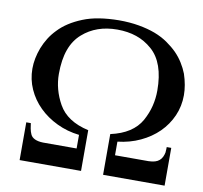

<svg xmlns="http://www.w3.org/2000/svg" viewBox="-79 -790 925 875"><g transform="rotate(10 384.0 -353.0)"><path d="M66.9 -174.8H87.9Q88.9 -165 91.6 -150.6Q94.2 -136.2 99.6 -124.5Q105 -111.8 120.1 -104.7Q135.3 -97.7 158.2 -97.2H313.5V-160.2Q257.8 -166.5 210 -189.5Q162.1 -212.4 127 -247.1Q91.8 -281.7 71.8 -326.4Q51.8 -371.1 51.8 -420.9Q51.8 -467.8 70.8 -518.1Q80.6 -543 94.7 -565.7Q108.9 -588.4 128.9 -608.9Q168.9 -651.4 236.8 -678.7Q270.5 -692.4 311.8 -699Q353 -705.6 402.8 -706.1Q453.1 -706.1 494.9 -698.7Q536.6 -691.4 570.8 -678.7Q604 -666 630.9 -647.5Q657.7 -628.9 677.7 -608.9Q697.3 -588.9 711.9 -565.4Q726.6 -542 735.8 -518.1Q752.9 -466.8 752.9 -420.9Q752.9 -370.1 733.2 -325.2Q713.4 -280.3 678.5 -245.8Q643.6 -211.4 595.7 -189Q547.9 -166.5 491.2 -160.2V-97.2H646.5Q663.6 -97.7 675.8 -101.3Q688 -105 696 -112.1Q704.1 -119.1 708.7 -128.7Q713.4 -138.2 715.8 -150.4V-153.8Q716.3 -159.7 716.6 -165.3Q716.8 -170.9 716.8 -174.8H737.8V0H453.1V-188.5Q555.2 -210.9 593.8 -279.8Q612.8 -314.5 621.3 -349.4Q629.9 -384.3 629.9 -420.9Q629.9 -549.8 564.5 -606.9Q531.7 -635.7 491.7 -649.4Q451.7 -663.1 402.8 -663.1Q305.7 -663.1 242.2 -606.9Q208.5 -577.6 191.7 -531Q174.8 -484.4 174.8 -418Q174.8 -346.2 211.9 -279.8Q250.5 -210.9 351.1 -188.5V0H66.9Z"/></g></svg>

Font: Dima Niloofar
Style: Regular
Weight: 400
Designer: R.Balvardi
Foundry: Dima Software Group
Version: Version 3.00;November 13, 2018;FontCreator 11.5.0.2427 64-bi